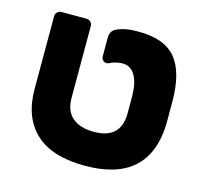

<svg xmlns="http://www.w3.org/2000/svg" viewBox="-89 -674 829 783"><g transform="rotate(15 325.5 -282.5)"><path d="M54 -239V-546Q54 -557 61.5 -564Q69 -571 79 -571H184Q195 -571 202 -564Q209 -557 209 -546V-244Q209 -188 241.5 -160.5Q274 -133 332 -133Q445 -133 446 -240V-315Q445 -372 426.5 -402.5Q408 -433 374 -433Q360 -433 344.5 -429Q329 -425 319 -419Q313 -417 310 -417Q301 -417 294.5 -423.5Q288 -430 288 -440V-519Q288 -545 307 -556Q323 -565 345 -570Q367 -575 404 -575Q513 -575 561 -517.5Q609 -460 610 -340V-267V-235Q599 10 333 10Q193 10 123.5 -55Q54 -120 54 -239Z"/></g></svg>

Font: Rubik
Style: Regular
Weight: 700
Designer: Hubert & Fischer
Foundry: Hubert & Fischer
Version: Version 1.100